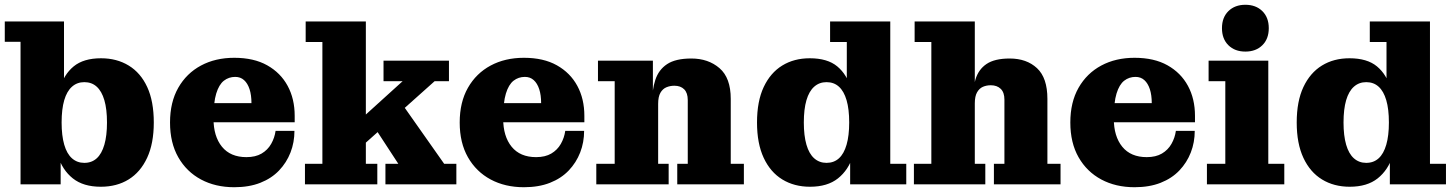

<svg xmlns="http://www.w3.org/2000/svg" viewBox="-22 -772 6091 804"><path d="M400 10Q327 10 283 -25Q239 -60 220 -121Q201 -182 201 -258L211 -260Q211 -339 228 -399.5Q245 -460 286.5 -494Q328 -528 401 -528Q467 -528 517 -497.5Q567 -467 594.5 -407.5Q622 -348 622 -259Q622 -171 594 -111Q566 -51 516.5 -20.5Q467 10 400 10ZM331 -90Q362 -90 383 -109Q404 -128 415 -166Q426 -204 426 -259Q426 -315 415 -352.5Q404 -390 383 -409Q362 -428 331 -428Q301 -428 279.5 -409Q258 -390 247 -352.5Q236 -315 236 -259Q236 -204 247 -166Q258 -128 279.5 -109Q301 -90 331 -90ZM64 0V-597H-2V-682H246V-381L218 -264L232 -119V0Z M959 12Q880 12 819.5 -20.5Q759 -53 724.5 -113.5Q690 -174 690 -259Q690 -344 724.5 -404.5Q759 -465 819.5 -497.5Q880 -530 959 -530L963 -450Q936 -450 915.5 -434Q895 -418 883.5 -380.5Q872 -343 872 -276Q872 -201 907.5 -157.5Q943 -114 1010 -114Q1048 -114 1073.5 -129Q1099 -144 1113.5 -169.5Q1128 -195 1132 -224H1211Q1211 -176 1194.5 -133.5Q1178 -91 1146.5 -58Q1115 -25 1068 -6.5Q1021 12 959 12ZM780 -260V-340H1031L1212 -287V-260ZM1031 -340Q1031 -374 1023 -398.5Q1015 -423 1000 -436.5Q985 -450 963 -450L959 -530Q1041 -530 1097 -498.5Q1153 -467 1182.5 -412.5Q1212 -358 1212 -287Z M1255 0V-86H1328V-596H1258V-682H1510V-86H1558V0ZM1592 0V-86H1646L1535 -256L1643 -363L1838 -86H1889V0ZM1498 -164 1440 -229 1664 -432H1584V-518H1858V-432H1798Z M2172 12Q2093 12 2032.5 -20.5Q1972 -53 1937.5 -113.5Q1903 -174 1903 -259Q1903 -344 1937.5 -404.5Q1972 -465 2032.5 -497.5Q2093 -530 2172 -530L2176 -450Q2149 -450 2128.5 -434Q2108 -418 2096.5 -380.5Q2085 -343 2085 -276Q2085 -201 2120.5 -157.5Q2156 -114 2223 -114Q2261 -114 2286.5 -129Q2312 -144 2326.5 -169.5Q2341 -195 2345 -224H2424Q2424 -176 2407.5 -133.5Q2391 -91 2359.5 -58Q2328 -25 2281 -6.5Q2234 12 2172 12ZM1993 -260V-340H2244L2425 -287V-260ZM2244 -340Q2244 -374 2236 -398.5Q2228 -423 2213 -436.5Q2198 -450 2176 -450L2172 -530Q2254 -530 2310 -498.5Q2366 -467 2395.5 -412.5Q2425 -358 2425 -287Z M2814 0V-86H2858V-353Q2858 -383 2843 -398Q2828 -413 2802 -413Q2784 -413 2768.5 -406.5Q2753 -400 2743.5 -383.5Q2734 -367 2734 -337L2708 -336Q2708 -394 2722 -437Q2736 -480 2771.5 -503.5Q2807 -527 2873 -527Q2944 -527 2991 -486.5Q3038 -446 3038 -358V-86H3093V0ZM2475 0V-86H2552V-432H2482V-518H2712V-359L2734 -363V-86H2778V0Z M3370 10Q3304 10 3254 -20.5Q3204 -51 3176 -111Q3148 -171 3148 -259Q3148 -348 3176 -407.5Q3204 -467 3253.5 -497.5Q3303 -528 3369 -528Q3443 -528 3484 -494Q3525 -460 3542 -399.5Q3559 -339 3559 -260L3569 -258Q3570 -182 3550.5 -121Q3531 -60 3487 -25Q3443 10 3370 10ZM3439 -90Q3470 -90 3491 -109Q3512 -128 3523 -166Q3534 -204 3534 -259Q3534 -315 3523 -352.5Q3512 -390 3491 -409Q3470 -428 3439 -428Q3409 -428 3387.5 -409Q3366 -390 3355 -352.5Q3344 -315 3344 -259Q3344 -204 3355 -166Q3366 -128 3387.5 -109Q3409 -90 3439 -90ZM3538 0V-127L3553 -264L3524 -381V-596H3454V-682H3706V-86H3773V0Z M3805 0V-86H3878V-596H3808V-682H4060V-86H4104V0ZM4140 0V-86H4184V-355Q4184 -385 4168.5 -400Q4153 -415 4127 -415Q4109 -415 4094 -408.5Q4079 -402 4069.5 -385.5Q4060 -369 4060 -339L4050 -338Q4050 -396 4062.5 -438.5Q4075 -481 4109 -504Q4143 -527 4206 -527Q4277 -527 4320.5 -486.5Q4364 -446 4364 -358V-86H4419V0Z M4729 12Q4650 12 4589.5 -20.5Q4529 -53 4494.5 -113.5Q4460 -174 4460 -259Q4460 -344 4494.5 -404.5Q4529 -465 4589.5 -497.5Q4650 -530 4729 -530L4733 -450Q4706 -450 4685.5 -434Q4665 -418 4653.5 -380.5Q4642 -343 4642 -276Q4642 -201 4677.5 -157.5Q4713 -114 4780 -114Q4818 -114 4843.5 -129Q4869 -144 4883.5 -169.5Q4898 -195 4902 -224H4981Q4981 -176 4964.5 -133.5Q4948 -91 4916.5 -58Q4885 -25 4838 -6.5Q4791 12 4729 12ZM4550 -260V-340H4801L4982 -287V-260ZM4801 -340Q4801 -374 4793 -398.5Q4785 -423 4770 -436.5Q4755 -450 4733 -450L4729 -530Q4811 -530 4867 -498.5Q4923 -467 4952.5 -412.5Q4982 -358 4982 -287Z M5032 0V-86H5109V-432H5039V-518H5289V-86H5356V0ZM5193 -556Q5149 -556 5122 -582.5Q5095 -609 5095 -654Q5095 -699 5122 -725.5Q5149 -752 5193 -752Q5237 -752 5264 -725.5Q5291 -699 5291 -654Q5291 -609 5264 -582.5Q5237 -556 5193 -556Z M5630 10Q5564 10 5514 -20.5Q5464 -51 5436 -111Q5408 -171 5408 -259Q5408 -348 5436 -407.5Q5464 -467 5513.5 -497.5Q5563 -528 5629 -528Q5703 -528 5744 -494Q5785 -460 5802 -399.5Q5819 -339 5819 -260L5829 -258Q5830 -182 5810.5 -121Q5791 -60 5747 -25Q5703 10 5630 10ZM5699 -90Q5730 -90 5751 -109Q5772 -128 5783 -166Q5794 -204 5794 -259Q5794 -315 5783 -352.5Q5772 -390 5751 -409Q5730 -428 5699 -428Q5669 -428 5647.5 -409Q5626 -390 5615 -352.5Q5604 -315 5604 -259Q5604 -204 5615 -166Q5626 -128 5647.5 -109Q5669 -90 5699 -90ZM5798 0V-127L5813 -264L5784 -381V-596H5714V-682H5966V-86H6033V0Z"/></svg>

Font: Montagu Slab
Style: Bold
Weight: 700
Designer: Florian Karsten
Foundry: Florian Karsten
Version: Version 1.000